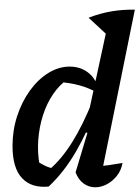

<svg xmlns="http://www.w3.org/2000/svg" viewBox="-20 -786 591 813"><path d="M406 -30 384 -81Q415 -83 442.5 -87Q470 -91 499 -96Q493 -64 474.5 -41Q456 -18 432 -5.5Q408 7 383 7Q356 7 334 -9Q312 -25 300 -56L350 -223L338 -228L443 -713L551 -745ZM186 4Q113 11 73 -32Q33 -75 33 -168Q33 -234 52.5 -294Q72 -354 106 -401.5Q140 -449 184 -476.5Q228 -504 275 -504Q316 -504 346.5 -483.5Q377 -463 392 -426L391 -394Q323 -433 226 -439L266 -450Q232 -427 205 -387.5Q178 -348 162 -298Q146 -248 142 -193.5Q138 -139 148 -86L132 -106Q151 -94 170 -84.5Q189 -75 211 -72L189 -68Q240 -111 286 -184.5Q332 -258 374 -364L395 -345Q351 -229 301 -143Q251 -57 186 4ZM437 -635 355 -711Q405 -730 452.5 -738Q500 -746 551 -745ZM497 -766H498V-765Z"/></svg>

Font: Piazzolla Thin
Style: Bold Italic
Weight: 700
Italic angle: -11.3°
Version: Version 2.005